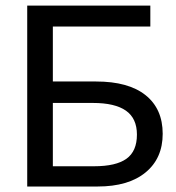

<svg xmlns="http://www.w3.org/2000/svg" viewBox="-20 -679 640 699"><path d="M572.3 -191.9Q572.3 -102.5 510 -51.3Q447.8 0 335.4 0H79.1V-658.7H527.3V-582.5H172.4V-382.3H329.6Q447.8 -382.3 510 -332.5Q572.3 -282.7 572.3 -191.9ZM478.5 -189Q478.5 -248 438.5 -276.1Q398.4 -304.2 318.4 -304.2H172.4V-73.7H322.3Q402.3 -73.7 440.4 -101.1Q478.5 -128.4 478.5 -189Z"/></svg>

Font: Cousine
Style: Regular
Weight: 400
Monospace: yes
Designer: Steve Matteson
Foundry: Ascender Corporation
Version: Version 1.20